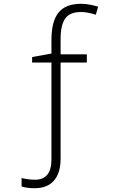

<svg xmlns="http://www.w3.org/2000/svg" viewBox="-20 -744 611 1004"><path d="M147.9 -417V-445.8L249 -463.9V-535.2Q249 -633.3 286.4 -678.7Q323.7 -724.1 403.8 -724.1Q443.8 -724.1 493.2 -709L481 -667Q437.5 -681.2 402.8 -681.2Q346.7 -681.2 321.8 -648.2Q296.9 -615.2 296.9 -539.1V-460H434.1V-417H296.9V85Q296.9 160.6 262.2 200.4Q227.5 240.2 161.1 240.2Q119.6 240.2 92.8 231V187Q130.9 195.8 163.1 195.8Q249 195.8 249 89.8V-417Z"/></svg>

Font: JBL Sans
Style: Light
Weight: 300
Version: Version 1.10